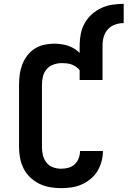

<svg xmlns="http://www.w3.org/2000/svg" viewBox="-20 -970 663 998"><path d="M297 8Q269 8 240 3Q211 -2 185 -14.5Q159 -27 137.5 -47.5Q116 -68 103 -93.5Q90 -119 84.5 -147.5Q79 -176 79 -205V-530Q79 -556 82.5 -582.5Q86 -609 95.5 -634Q105 -659 121 -680.5Q137 -702 159.5 -716.5Q182 -731 208 -737Q234 -743 261 -743Q279 -743 297 -740.5Q315 -738 332.5 -732.5Q350 -727 365.5 -717.5Q381 -708 394 -695V-735Q394 -765 400 -794.5Q406 -824 420.5 -850Q435 -876 457.5 -896Q480 -916 507 -928.5Q534 -941 564 -945.5Q594 -950 623 -950V-850Q601 -850 579 -842.5Q557 -835 541.5 -818.5Q526 -802 519.5 -780Q513 -758 513 -735V-554H394V-605Q386 -615 375.5 -622.5Q365 -630 353 -634.5Q341 -639 328 -640.5Q315 -642 302 -642Q281 -642 259.5 -635Q238 -628 223.5 -611.5Q209 -595 203.5 -573.5Q198 -552 198 -530V-205Q198 -184 203 -163Q208 -142 221.5 -125Q235 -108 255.5 -100.5Q276 -93 297 -93Q317 -93 335.5 -98Q354 -103 368 -116Q382 -129 389 -147.5Q396 -166 396 -185Q396 -185 396 -185Q396 -185 396 -185H515Q515 -185 515 -184.5Q515 -184 515 -184Q515 -157 507.5 -130Q500 -103 486 -80Q472 -57 450.5 -39.5Q429 -22 404 -11Q379 0 352 4Q325 8 297 8Z"/></svg>

Font: Iosevka Curly Slab Extended
Style: Bold
Weight: 700
Width: 7
Monospace: yes
Designer: Belleve Invis
Foundry: Belleve Invis
Version: Version 11.1.0; ttfautohint (v1.8.3)